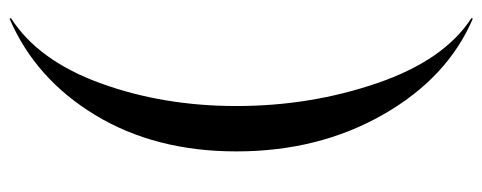

<svg xmlns="http://www.w3.org/2000/svg" viewBox="-324 -516 1010 402"><g transform="rotate(90 181.0 -315.0)"><path d="M18 -797 19 -800Q143 -747 220 -612Q297 -477 297 -305Q297 -135 221 -9.5Q145 116 19 170L18 167Q107 110 154.5 -21Q202 -152 202 -305Q202 -460 154 -600Q106 -740 18 -797Z"/></g></svg>

Font: Bodoni* 72
Style: Regular
Weight: 400
Version: Version 1.003